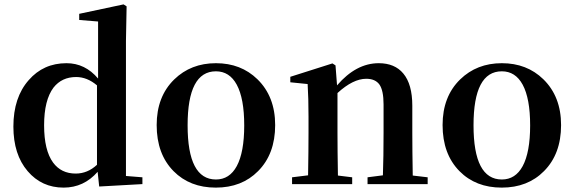

<svg xmlns="http://www.w3.org/2000/svg" viewBox="-20 -839 2617 875"><path d="M270 16Q170 16 106 -59Q41 -135 41 -262Q41 -395 111 -474Q178 -551 283 -551Q368 -551 427 -481V-741L341 -748V-776L543 -819L557 -810L554 -652V-37L629 -31V0L432 11L425 -56Q362 16 270 16ZM325 -48Q379 -48 422 -88V-450Q377 -488 327 -488Q262 -488 224 -440Q181 -383 181 -268Q181 -154 222 -98Q259 -48 325 -48Z M771 -59Q694 -137 694 -269Q694 -399 774 -477Q850 -551 964 -551Q1078 -551 1153 -478Q1234 -399 1234 -269Q1234 -137 1156 -59Q1082 16 963.5 16Q845 16 771 -59ZM964 -21Q1026 -21 1059 -82Q1093 -145 1093 -267.5Q1093 -390 1059 -453Q1026 -514 964 -514Q835 -514 835 -268Q835 -21 964 -21Z M1311 0V-31L1384 -40Q1386 -154 1386 -235V-307Q1386 -392 1382 -456L1303 -464V-489L1495 -550L1509 -541L1516 -450Q1603 -551 1706 -551Q1779 -551 1818 -504Q1859 -455 1859 -357V-235Q1859 -153 1861 -39L1929 -31V0H1655V-31L1725 -40Q1728 -124 1728 -235V-363Q1728 -427 1709 -454Q1690 -480 1649 -480Q1589 -480 1518 -415V-235Q1518 -153 1520 -39L1585 -31V0Z M2074 -59Q1997 -137 1997 -269Q1997 -399 2077 -477Q2153 -551 2267 -551Q2381 -551 2456 -478Q2537 -399 2537 -269Q2537 -137 2459 -59Q2385 16 2266.5 16Q2148 16 2074 -59ZM2267 -21Q2329 -21 2362 -82Q2396 -145 2396 -267.5Q2396 -390 2362 -453Q2329 -514 2267 -514Q2138 -514 2138 -268Q2138 -21 2267 -21Z"/></svg>

Font: GenRyuMin TW B
Style: Regular
Weight: 700
Version: Version 1.501;PS 1;hotconv 16.6.51;makeotf.lib2.5.65220